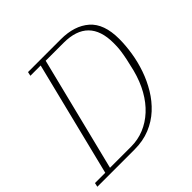

<svg xmlns="http://www.w3.org/2000/svg" viewBox="-183 -864 1030 1030"><g transform="rotate(-45 332.5 -349.0)"><path d="M-2 -23H76L238 -675H160L165 -698H414Q517 -698 577 -645.5Q637 -593 637 -478Q637 -429 628.5 -374.5Q620 -320 601.5 -266.5Q583 -213 554 -165Q525 -117 485 -80Q445 -43 392.5 -21.5Q340 0 275 0H-7ZM113 -24H274Q325 -24 371.5 -43Q418 -62 457 -98Q496 -134 525 -185.5Q554 -237 571 -302Q581 -342 587 -371Q593 -400 596 -421.5Q599 -443 599.5 -457.5Q600 -472 600 -484Q600 -674 411 -674H275Z"/></g></svg>

Font: IBM Plex Serif ExtraLight
Style: Italic
Weight: 200
Italic angle: -14°
Designer: Mike Abbink, Paul van der Laan, Pieter van Rosmalen
Foundry: Bold Monday
Version: Version 2.5